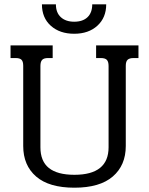

<svg xmlns="http://www.w3.org/2000/svg" viewBox="-20 -858 693 893"><path d="M175 -838H240Q240 -799 263 -778Q286 -757 325 -757Q365 -757 387 -778Q409 -799 409 -838H474Q474 -776 433 -738.5Q392 -701 325 -701Q258 -701 216.5 -738Q175 -775 175 -838ZM88 -179V-552Q88 -572 80 -580Q72 -588 53 -588H29V-647H225V-588H203Q184 -588 176 -579.5Q168 -571 168 -551V-173Q168 -108 207.5 -76.5Q247 -45 326 -45Q485 -45 485 -173V-551Q485 -571 477 -579.5Q469 -588 449 -588H427V-647H624V-588H601Q582 -588 573.5 -580Q565 -572 565 -552V-179Q565 -89 504.5 -37Q444 15 326 15Q208 15 148 -37Q88 -89 88 -179Z"/></svg>

Font: Pridi Light
Style: Regular
Weight: 300
Designer: Katatrad Team
Foundry: CadsonDemak
Version: Version 1.003